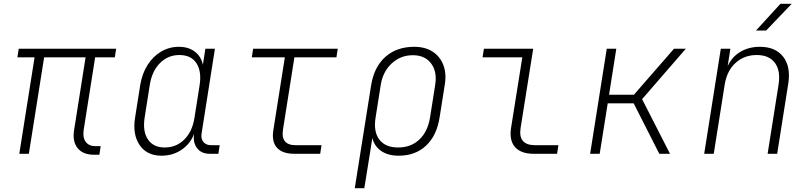

<svg xmlns="http://www.w3.org/2000/svg" viewBox="-20 -805 4240 1005"><path d="M472 5Q414 5 386 -30Q358 -65 368 -125L428 -505H211L131 0H81L161 -505H71L78 -550H588L581 -505H478L418 -125Q412 -86 428.5 -63Q445 -40 479 -40H507L500 5Z M825 10Q749 10 711 -45.5Q673 -101 687 -189L714 -360Q724 -420 752.5 -465Q781 -510 823.5 -535Q866 -560 916 -560Q967 -560 1000 -534.5Q1033 -509 1042 -466L1055 -550H1105L1035 -105Q1031 -78 1045 -61.5Q1059 -45 1085 -45H1130L1123 0H1078Q1034 0 1011.5 -29.5Q989 -59 996 -105Q977 -53 931 -21.5Q885 10 825 10ZM842 -33Q903 -33 945 -75Q987 -117 998 -189L1025 -360Q1036 -432 1008 -474.5Q980 -517 919 -517Q859 -517 817 -474.5Q775 -432 764 -360L737 -189Q726 -117 754.5 -75Q783 -33 842 -33Z M1521 0Q1458 0 1429.5 -32Q1401 -64 1411 -125L1471 -505H1298L1305 -550H1748L1741 -505H1521L1461 -125Q1449 -45 1528 -45H1663L1656 0Z M1837 180 1923 -361Q1939 -456 1998 -508Q2057 -560 2148 -560Q2205 -560 2244 -535Q2283 -510 2300.5 -465Q2318 -420 2308 -361L2281 -190Q2266 -95 2210 -42.5Q2154 10 2067 10Q2011 10 1975 -15Q1939 -40 1929 -83L1916 0L1887 180ZM2064 -33Q2131 -33 2175 -74.5Q2219 -116 2231 -190L2258 -361Q2269 -430 2236.5 -473Q2204 -516 2141 -516Q2077 -516 2030.5 -473Q1984 -430 1973 -361L1946 -190Q1934 -116 1965.5 -74.5Q1997 -33 2064 -33Z M2774 0Q2707 0 2676 -35Q2645 -70 2655 -135L2714 -505H2506L2513 -550H2771L2705 -135Q2691 -45 2781 -45H2903L2896 0Z M3069 0 3156 -550H3206L3168 -309H3298L3508 -550H3570L3341 -286L3487 0H3431L3297 -264H3161L3119 0Z M3666 0 3753 -550H3803L3789 -459Q3811 -507 3855 -533.5Q3899 -560 3958 -560Q4039 -560 4079.5 -508Q4120 -456 4106 -367L4048 0H3998L4055 -360Q4067 -434 4036.5 -475.5Q4006 -517 3941 -517Q3875 -517 3829.5 -475Q3784 -433 3773 -360L3716 0ZM3937 -645 4065 -785H4124L3990 -645Z"/></svg>

Font: JetBrains Mono Thin
Style: Italic
Weight: 100
Italic angle: -9°
Monospace: yes
Designer: Philipp Nurullin, Konstantin Bulenkov
Foundry: JetBrains
Version: Version 2.305; ttfautohint (v1.8.4.7-5d5b)